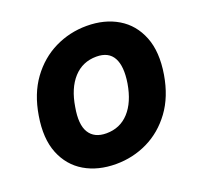

<svg xmlns="http://www.w3.org/2000/svg" viewBox="-129 -876 1054 1025"><g transform="rotate(-20 397.5 -363.5)"><path d="M764.2 -350.9Q744.3 -232.2 685.4 -152Q626.4 -71.7 542.3 -30.9Q458.1 9.9 362.2 9.9Q259.9 9.9 184.7 -34.4Q109.4 -78.8 74.9 -164.4Q40.5 -250 61.1 -373.6Q80.3 -492.2 139.2 -573.2Q198.2 -654.1 283 -695.7Q367.9 -737.2 464.5 -737.2Q566.1 -737.2 641.2 -692.5Q716.3 -647.7 750.5 -561.4Q784.8 -475.1 764.2 -350.9ZM565.3 -373.6Q580.3 -467.3 553.4 -516.3Q526.6 -565.3 457.4 -565.3Q378.6 -565.3 327.2 -508.7Q275.9 -452.1 259.9 -350.9Q242.9 -256 272 -209Q301.1 -161.9 369.3 -161.9Q447.1 -161.9 497.7 -217.2Q548.3 -272.4 565.3 -373.6Z"/></g></svg>

Font: Inter UI Black
Style: Italic
Weight: 900
Italic angle: -9.39999°
Designer: Rasmus Andersson
Foundry: rsms
Version: 3.2;8d6f07862